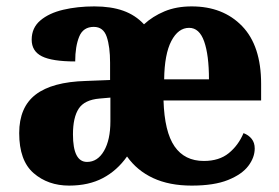

<svg xmlns="http://www.w3.org/2000/svg" viewBox="-20 -570 872 600"><path d="M196 10Q130 10 85 -29Q40 -68 40 -154Q40 -235 91.5 -274.5Q143 -314 248 -317L324 -320V-374Q324 -424 313.5 -455Q303 -486 273 -486Q240 -486 227.5 -455.5Q215 -425 215 -378Q143 -378 111 -394Q79 -410 79 -446Q79 -483 106 -506Q133 -529 177.5 -539.5Q222 -550 275 -550Q327 -550 365 -536.5Q403 -523 430 -494Q457 -519 494 -534.5Q531 -550 579 -550Q677 -550 736.5 -488.5Q796 -427 796 -308V-256H491Q494 -158 525.5 -112.5Q557 -67 617 -67Q665 -67 695 -91.5Q725 -116 741 -154Q757 -148 766.5 -136Q776 -124 776 -106Q776 -78 756 -51.5Q736 -25 692.5 -7.5Q649 10 579 10Q509 10 458.5 -13.5Q408 -37 377 -81Q346 -37 301.5 -13.5Q257 10 196 10ZM633 -322Q633 -398 618 -440.5Q603 -483 571 -483Q537 -483 515.5 -442Q494 -401 493 -322ZM252 -64Q285 -64 305 -98.5Q325 -133 325 -191V-265L291 -262Q244 -258 226 -230.5Q208 -203 208 -150Q208 -64 252 -64Z"/></svg>

Font: Noto Serif Thai SemiCondensed ExtraBold
Style: Regular
Weight: 800
Width: 4
Designer: Monotype Design Team
Foundry: Monotype Imaging Inc.
Version: Version 2.002; ttfautohint (v1.8.4.7-5d5b)